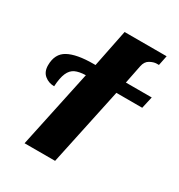

<svg xmlns="http://www.w3.org/2000/svg" viewBox="-179 -879 927 997"><g transform="rotate(30 284.5 -380.0)"><path d="M215 -465Q176 -464 152.5 -453Q129 -442 116.5 -413.5Q104 -385 101 -333Q68 -333 43.5 -353Q19 -373 19 -412Q19 -481 69.5 -508.5Q120 -536 219 -536H232L277 -760H529L517 -701H504Q486 -701 464 -689Q442 -677 436 -646L414 -536H569L553 -465H398L299 0H116Z"/></g></svg>

Font: Noto Serif NarrowBlack
Style: Italic
Weight: 900
Width: 4
Italic angle: -12°
Designer: Monotype Design Team
Foundry: Monotype Imaging Inc.
Version: Version 1.001